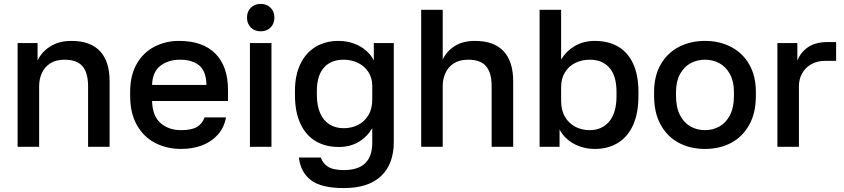

<svg xmlns="http://www.w3.org/2000/svg" viewBox="-20 -750 4312 981"><path d="M70 -530H172V-441Q193 -485 237 -513Q281 -541 345 -541Q442 -541 491 -488.5Q540 -436 540 -335V0H430V-310Q430 -378 401.5 -411.5Q373 -445 310 -445Q266 -445 237 -426.5Q208 -408 194 -377Q180 -346 180 -310V0H70Z M645 -260V-280Q645 -365 678.5 -423.5Q712 -482 769 -511.5Q826 -541 895 -541Q1016 -541 1080.5 -476Q1145 -411 1145 -290V-234H757Q759 -157 800.5 -121Q842 -85 905 -85Q959 -85 986.5 -101.5Q1014 -118 1025 -150H1135Q1125 -98 1093 -62Q1061 -26 1013 -7.5Q965 11 905 11Q833 11 774 -19Q715 -49 680 -110Q645 -171 645 -260ZM757 -316H1035Q1033 -387 997.5 -416Q962 -445 900 -445Q839 -445 799 -413.5Q759 -382 757 -316Z M1257 -530H1367V0H1257ZM1242 -660Q1242 -691 1261.5 -710.5Q1281 -730 1312 -730Q1343 -730 1362.5 -710.5Q1382 -691 1382 -660Q1382 -629 1362.5 -609.5Q1343 -590 1312 -590Q1281 -590 1261.5 -609.5Q1242 -629 1242 -660Z M1507 55H1619Q1629 84 1655.5 101.5Q1682 119 1737 119Q1882 119 1882 -20V-95Q1856 -51 1812.5 -25Q1769 1 1711 1Q1643 1 1592.5 -29Q1542 -59 1514.5 -119Q1487 -179 1487 -265V-285Q1487 -366 1515 -423.5Q1543 -481 1593 -511Q1643 -541 1710 -541Q1752 -541 1788.5 -527.5Q1825 -514 1851 -491Q1877 -468 1890 -441V-530H1992V-25Q1992 88 1927 149.5Q1862 211 1737 211Q1621 211 1568.5 170.5Q1516 130 1507 55ZM1882 -241V-311Q1882 -352 1862 -382.5Q1842 -413 1808.5 -429Q1775 -445 1736 -445Q1671 -445 1635 -404.5Q1599 -364 1599 -285V-265Q1599 -210 1616 -171.5Q1633 -133 1664 -114Q1695 -95 1736 -95Q1776 -95 1809 -111.5Q1842 -128 1862 -161Q1882 -194 1882 -241Z M2132 -700H2242V-446Q2262 -488 2303 -514.5Q2344 -541 2407 -541Q2504 -541 2553 -488.5Q2602 -436 2602 -335V0H2492V-310Q2492 -378 2463.5 -411.5Q2435 -445 2372 -445Q2328 -445 2299 -426.5Q2270 -408 2256 -377Q2242 -346 2242 -310V0H2132Z M2839 -89V0H2737V-700H2847V-446Q2873 -489 2917 -515Q2961 -541 3019 -541Q3088 -541 3138 -512Q3188 -483 3215 -424.5Q3242 -366 3242 -280V-260Q3242 -171 3214.5 -110.5Q3187 -50 3136.5 -19.5Q3086 11 3019 11Q2977 11 2940.5 -2.5Q2904 -16 2878 -39Q2852 -62 2839 -89ZM3130 -260V-280Q3130 -362 3094 -403.5Q3058 -445 2993 -445Q2954 -445 2920.5 -429Q2887 -413 2867 -381Q2847 -349 2847 -305V-235Q2847 -186 2867 -152.5Q2887 -119 2920 -102Q2953 -85 2993 -85Q3056 -85 3093 -129.5Q3130 -174 3130 -260Z M3322 -260V-280Q3322 -362 3356 -421Q3390 -480 3449 -510.5Q3508 -541 3582 -541Q3656 -541 3715 -510.5Q3774 -480 3808 -421Q3842 -362 3842 -280V-260Q3842 -173 3808 -112Q3774 -51 3715.5 -20Q3657 11 3582 11Q3507 11 3448.5 -20Q3390 -51 3356 -112Q3322 -173 3322 -260ZM3730 -260V-280Q3730 -334 3709.5 -371.5Q3689 -409 3655.5 -427Q3622 -445 3582 -445Q3542 -445 3508.5 -427Q3475 -409 3454.5 -371.5Q3434 -334 3434 -280V-260Q3434 -201 3454.5 -161.5Q3475 -122 3508.5 -103.5Q3542 -85 3582 -85Q3622 -85 3655.5 -103.5Q3689 -122 3709.5 -161.5Q3730 -201 3730 -260Z M3952 -530H4054V-440Q4071 -484 4109.5 -509.5Q4148 -535 4207 -535H4252V-439H4197Q4155 -439 4124.5 -421.5Q4094 -404 4078 -374.5Q4062 -345 4062 -310V0H3952Z"/></svg>

Font: .
Style: 
Weight: 500
Designer: A.Korolkova, Vitaly Kuzmin
Foundry: ParaType Ltd
Version: Version 1.000; Glyphs 3.2, build 3192.0